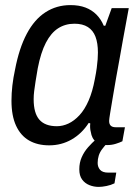

<svg xmlns="http://www.w3.org/2000/svg" viewBox="-20 -558 544 753"><path d="M173 12Q127 12 94 -7Q61 -26 43 -65Q25 -104 25 -163Q25 -192 28.5 -222.5Q32 -253 39 -285Q55 -369 85 -425.5Q115 -482 158.5 -510Q202 -538 256 -538Q290 -538 315 -528.5Q340 -519 358 -501Q376 -483 387 -457H393L418 -526H485L462 -401Q457 -370 449.5 -330.5Q442 -291 435 -250.5Q428 -210 422 -174.5Q416 -139 412 -114.5Q408 -90 408 -84Q408 -71 414.5 -65Q421 -59 433 -59H470L460 -4Q450 1 434 6Q418 11 400 11Q374 11 357 -1.5Q340 -14 336 -41Q334 -48 333.5 -56.5Q333 -65 334 -74L328 -76Q301 -34 261 -11Q221 12 173 12ZM203 -63Q226 -63 248.5 -73.5Q271 -84 291.5 -106Q312 -128 327.5 -163.5Q343 -199 352 -248Q357 -273 359.5 -292Q362 -311 363 -325.5Q364 -340 364 -352Q364 -389 354.5 -414Q345 -439 324.5 -452Q304 -465 272 -465Q236 -465 208 -447Q180 -429 160 -390.5Q140 -352 128 -290Q123 -261 119.5 -239Q116 -217 114 -200.5Q112 -184 112 -169Q112 -114 134.5 -88.5Q157 -63 203 -63ZM367 175Q348 175 330.5 168Q313 161 302 146Q291 131 291 106Q291 80 300.5 58.5Q310 37 325.5 19.5Q341 2 357 -12H414L413 -8Q398 4 380.5 27Q363 50 363 81Q363 97 372.5 108Q382 119 405 119H436L429 161Q415 168 397.5 171.5Q380 175 367 175Z"/></svg>

Font: Archivo SemiCondensed
Style: Italic
Weight: 400
Width: 4
Italic angle: -10°
Designer: Hector Gatti
Foundry: Omnibus-Type
Version: Version 2.001